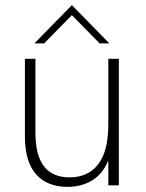

<svg xmlns="http://www.w3.org/2000/svg" viewBox="-20 -722 567 748"><path d="M77 -191V-493H118V-204Q118 -31 251 -31Q323 -31 362.5 -82Q402 -133 402 -237V-493H443V0H402V-97Q381 -45 339.5 -19.5Q298 6 243 6Q164 6 120.5 -43Q77 -92 77 -191ZM260 -702 406 -553H368L260 -663L152 -553H114Z"/></svg>

Font: Hanken Grotesk ExtraLight
Style: Regular
Weight: 200
Designer: Alfredo Marco Pradil
Foundry: Hanken Design Co.
Version: Version 3.014